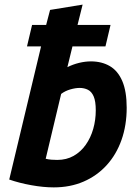

<svg xmlns="http://www.w3.org/2000/svg" viewBox="-20 -797 600 832"><path d="M213 15Q168 15 115.5 5.5Q63 -4 20 -19L158 -596H97L119 -689H180L197 -754L338 -777L316 -689H459L437 -596H294L272 -506Q296 -518 322.5 -524.5Q349 -531 374 -531Q421 -531 456 -510.5Q491 -490 510 -445.5Q529 -401 529 -330Q529 -254 506.5 -190.5Q484 -127 442 -81Q400 -35 342 -10Q284 15 213 15ZM228 -104Q268 -104 299 -121.5Q330 -139 351.5 -169.5Q373 -200 384 -238.5Q395 -277 395 -319Q395 -358 386 -379Q377 -400 361 -408Q345 -416 325 -416Q307 -416 284.5 -409.5Q262 -403 245 -390L178 -109Q190 -106 203 -105Q216 -104 228 -104Z"/></svg>

Font: Ubuntu Sans Mono
Style: Bold Italic
Weight: 700
Italic angle: -13.5°
Monospace: yes
Designer: Dalton Maag Ltd
Foundry: Dalton Maag Ltd
Version: Version 1.006